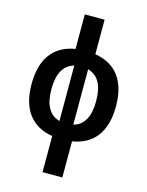

<svg xmlns="http://www.w3.org/2000/svg" viewBox="-138 -816 863 1125"><g transform="rotate(15 293.0 -253.5)"><path d="M232.9 224.6V5.4Q136.7 -10.3 86.9 -77.1Q37.1 -144 37.1 -258.8Q37.1 -373.5 86.9 -440.4Q136.7 -507.3 232.9 -522.9V-732.4H353V-522.9Q449.2 -507.3 499 -440.4Q548.8 -373.5 548.8 -258.8Q548.8 -144 499 -77.1Q449.2 -10.3 353 5.4V224.6ZM251 -90.8V-426.8Q157.2 -401.4 157.2 -258.8Q157.2 -116.2 251 -90.8ZM335 -426.8V-90.8Q428.7 -116.2 428.7 -258.8Q428.7 -401.4 335 -426.8Z"/></g></svg>

Font: Cascadia Mono PL SemiBold
Style: Regular
Weight: 600
Monospace: yes
Designer: Aaron Bell
Foundry: Saja Typeworks
Version: Version 2404.023; ttfautohint (v1.8.4)